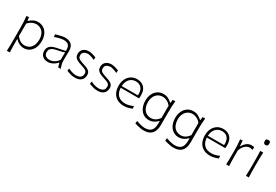

<svg xmlns="http://www.w3.org/2000/svg" viewBox="70 -1969 4890 3400"><g transform="rotate(30 2515.0 -268.5)"><path d="M320.8 -38.6Q274.4 -39.1 232.7 -63.5Q190.9 -87.9 157.2 -134.8V-387.2Q191.9 -429.2 235.4 -449.7Q278.8 -470.2 318.8 -470.7Q381.3 -469.2 421.9 -440.4Q462.4 -411.6 482.2 -363.5Q502 -315.4 502 -255.9Q502 -199.2 483.2 -150.1Q464.4 -101.1 424.6 -70.6Q384.8 -40 320.8 -38.6ZM102.1 199.7 162.1 197.3Q158.7 140.1 158 87.2Q157.2 34.2 157.2 -27.8V-70.3H163.6Q200.2 -30.8 243.7 -10.3Q287.1 10.3 330.1 10.3Q385.7 10.3 427.5 -11Q469.2 -32.2 497.3 -69.1Q525.4 -106 539.3 -154.1Q553.2 -202.1 553.2 -255.9Q553.2 -331.5 526.4 -391.1Q499.5 -450.7 449.2 -485.1Q398.9 -519.5 328.1 -519.5Q274.4 -519.5 231.7 -495.8Q189 -472.2 159.2 -443.8H151.9L145.5 -512.2L94.2 -508.3Q101.1 -450.7 103.8 -391.6Q106.4 -332.5 106.4 -277.3V-29.3Q106.4 33.7 105.7 88.1Q105 142.6 102.1 199.7Z M837.9 -37.1Q788.1 -37.1 755.9 -60.1Q723.6 -83 723.6 -137.7Q723.6 -174.8 741.9 -197.5Q760.3 -220.2 790.3 -232.9Q820.3 -245.6 855.5 -252.4Q909.2 -262.7 939 -270Q968.8 -277.3 984.1 -283Q999.5 -288.6 1008.8 -293L1007.8 -142.6Q988.3 -106.9 957.8 -83.5Q927.2 -60.1 895 -48.6Q862.8 -37.1 837.9 -37.1ZM827.1 9.8Q857.9 9.8 891.1 -1.7Q924.3 -13.2 954.3 -34.2Q984.4 -55.2 1006.3 -82.5H1013.2L1035.6 0H1087.9Q1074.2 -42 1064.9 -78.1Q1055.7 -114.3 1055.7 -146V-216.8Q1055.7 -251.5 1057.1 -286.1Q1058.6 -320.8 1058.6 -343.3Q1058.6 -436 1012 -477.8Q965.3 -519.5 886.2 -519.5Q856.4 -519.5 821.3 -512.7Q786.1 -505.9 753.2 -496.8Q720.2 -487.8 696.8 -481L700.7 -428.7Q738.8 -443.8 774.4 -453.1Q810.1 -462.4 837.6 -466.8Q865.2 -471.2 879.9 -471.2Q917 -471.2 947.3 -460.4Q977.5 -449.7 994.6 -417.5Q1011.7 -385.3 1009.3 -320.3L835.9 -284.7Q810.1 -279.3 781.7 -269.5Q753.4 -259.8 729 -242.7Q704.6 -225.6 689.2 -198.2Q673.8 -170.9 673.8 -130.4Q673.8 -89.4 691.9 -57.6Q710 -25.9 744.1 -8.1Q778.3 9.8 827.1 9.8Z M1378.4 10.3Q1439 10.3 1477.1 -9.8Q1515.1 -29.8 1533 -63.2Q1550.8 -96.7 1550.8 -135.7Q1550.8 -179.7 1530.3 -205.3Q1509.8 -231 1473.1 -246.8Q1436.5 -262.7 1387.7 -277.3Q1321.8 -296.9 1293.9 -317.9Q1266.1 -338.9 1266.1 -379.9Q1266.1 -419.4 1284.7 -438.7Q1303.2 -458 1328.9 -464.8Q1354.5 -471.7 1375.5 -472.7Q1394 -472.7 1431.2 -462.2Q1468.3 -451.7 1514.2 -429.2L1519.5 -482.9Q1501 -490.2 1475.3 -498.8Q1449.7 -507.3 1422.4 -513.4Q1395 -519.5 1370.1 -519.5Q1296.9 -519.5 1255.4 -481.4Q1213.9 -443.4 1213.9 -382.8Q1213.9 -340.8 1233.2 -314.7Q1252.4 -288.6 1284.4 -272.7Q1316.4 -256.8 1354.5 -245.1Q1409.2 -228.5 1440.7 -215.1Q1472.2 -201.7 1485.8 -184.6Q1499.5 -167.5 1499.5 -140.1Q1499.5 -99.1 1482.7 -76.7Q1465.8 -54.2 1438 -45.4Q1410.2 -36.6 1377 -35.6Q1352.5 -35.6 1325.9 -41Q1299.3 -46.4 1271.2 -56.6Q1243.2 -66.9 1214.4 -80.6L1208.5 -29.3Q1238.8 -18.6 1282.5 -4.2Q1326.2 10.3 1378.4 10.3Z M1839.4 10.3Q1899.9 10.3 1938 -9.8Q1976.1 -29.8 1993.9 -63.2Q2011.7 -96.7 2011.7 -135.7Q2011.7 -179.7 1991.2 -205.3Q1970.7 -231 1934.1 -246.8Q1897.5 -262.7 1848.6 -277.3Q1782.7 -296.9 1754.9 -317.9Q1727.1 -338.9 1727.1 -379.9Q1727.1 -419.4 1745.6 -438.7Q1764.2 -458 1789.8 -464.8Q1815.4 -471.7 1836.4 -472.7Q1855 -472.7 1892.1 -462.2Q1929.2 -451.7 1975.1 -429.2L1980.5 -482.9Q1961.9 -490.2 1936.3 -498.8Q1910.6 -507.3 1883.3 -513.4Q1856 -519.5 1831.1 -519.5Q1757.8 -519.5 1716.3 -481.4Q1674.8 -443.4 1674.8 -382.8Q1674.8 -340.8 1694.1 -314.7Q1713.4 -288.6 1745.4 -272.7Q1777.3 -256.8 1815.4 -245.1Q1870.1 -228.5 1901.6 -215.1Q1933.1 -201.7 1946.8 -184.6Q1960.4 -167.5 1960.4 -140.1Q1960.4 -99.1 1943.6 -76.7Q1926.8 -54.2 1898.9 -45.4Q1871.1 -36.6 1837.9 -35.6Q1813.5 -35.6 1786.9 -41Q1760.3 -46.4 1732.2 -56.6Q1704.1 -66.9 1675.3 -80.6L1669.4 -29.3Q1699.7 -18.6 1743.4 -4.2Q1787.1 10.3 1839.4 10.3Z M2383.3 10.3Q2430.7 10.3 2472.9 -2.4Q2515.1 -15.1 2544.9 -24.9L2541.5 -78.1Q2514.2 -65.4 2486.8 -56.4Q2459.5 -47.4 2434.1 -42.7Q2408.7 -38.1 2386.7 -38.1Q2282.2 -38.1 2230.7 -92.8Q2179.2 -147.5 2175.3 -241.2H2550.8Q2553.2 -255.9 2554 -271Q2554.7 -286.1 2554.7 -304.2Q2554.7 -407.2 2501 -463.4Q2447.3 -519.5 2354.5 -519.5Q2284.7 -519.5 2232.9 -485.8Q2181.2 -452.1 2152.8 -393.1Q2124.5 -334 2124.5 -257.8Q2124.5 -180.2 2152.6 -119.6Q2180.7 -59.1 2238.3 -24.4Q2295.9 10.3 2383.3 10.3ZM2506.8 -277.8 2175.3 -276.9Q2179.2 -364.3 2226.1 -418.7Q2272.9 -473.1 2355.5 -475.1Q2434.6 -472.7 2473.6 -422.6Q2512.7 -372.6 2506.8 -277.8Z M2896 210.9Q2868.7 210.9 2835.2 204.8Q2801.8 198.7 2770.3 190.4Q2738.8 182.1 2716.8 176.3L2721.2 122.1Q2757.3 135.7 2791.5 144.8Q2825.7 153.8 2852.5 158.2Q2879.4 162.6 2893.1 162.6Q2990.2 162.6 3029.5 115.7Q3068.8 68.8 3068.8 -23.9V-74.2H3061.5Q3024.4 -34.7 2980.7 -14.2Q2937 6.3 2893.6 6.3Q2837.4 6.3 2794.9 -15.1Q2752.4 -36.6 2723.9 -74Q2695.3 -111.3 2681.2 -159.7Q2667 -208 2667 -261.7Q2667 -337.4 2694.1 -397.2Q2721.2 -457 2772.2 -491.7Q2823.2 -526.4 2895 -526.4Q2949.2 -526.4 2992.4 -502.7Q3035.6 -479 3065.9 -450.2H3073.2L3079.6 -515.6L3132.8 -519.5Q3127 -460 3124.3 -399.2Q3121.6 -338.4 3121.6 -281.2V-27.3Q3121.6 44.4 3100.1 98.1Q3078.6 151.9 3029.3 181.4Q2980 210.9 2896 210.9ZM2903.8 -43Q2999.5 -43.9 3068.4 -139.6V-391.6Q3033.7 -433.6 2990 -455.3Q2946.3 -477.1 2905.8 -477.5Q2843.3 -476.1 2801.8 -446.5Q2760.3 -417 2739.7 -368.4Q2719.2 -319.8 2719.2 -260.7Q2719.2 -204.1 2738.8 -154.8Q2758.3 -105.5 2799.1 -75Q2839.8 -44.4 2903.8 -43Z M3506.3 210.9Q3479 210.9 3445.6 204.8Q3412.1 198.7 3380.6 190.4Q3349.1 182.1 3327.1 176.3L3331.5 122.1Q3367.7 135.7 3401.9 144.8Q3436 153.8 3462.9 158.2Q3489.7 162.6 3503.4 162.6Q3600.6 162.6 3639.9 115.7Q3679.2 68.8 3679.2 -23.9V-74.2H3671.9Q3634.8 -34.7 3591.1 -14.2Q3547.4 6.3 3503.9 6.3Q3447.8 6.3 3405.3 -15.1Q3362.8 -36.6 3334.2 -74Q3305.7 -111.3 3291.5 -159.7Q3277.3 -208 3277.3 -261.7Q3277.3 -337.4 3304.4 -397.2Q3331.5 -457 3382.6 -491.7Q3433.6 -526.4 3505.4 -526.4Q3559.6 -526.4 3602.8 -502.7Q3646 -479 3676.3 -450.2H3683.6L3689.9 -515.6L3743.2 -519.5Q3737.3 -460 3734.6 -399.2Q3731.9 -338.4 3731.9 -281.2V-27.3Q3731.9 44.4 3710.4 98.1Q3689 151.9 3639.6 181.4Q3590.3 210.9 3506.3 210.9ZM3514.2 -43Q3609.9 -43.9 3678.7 -139.6V-391.6Q3644 -433.6 3600.3 -455.3Q3556.6 -477.1 3516.1 -477.5Q3453.6 -476.1 3412.1 -446.5Q3370.6 -417 3350.1 -368.4Q3329.6 -319.8 3329.6 -260.7Q3329.6 -204.1 3349.1 -154.8Q3368.7 -105.5 3409.4 -75Q3450.2 -44.4 3514.2 -43Z M4145.5 10.3Q4192.9 10.3 4235.1 -2.4Q4277.3 -15.1 4307.1 -24.9L4303.7 -78.1Q4276.4 -65.4 4249 -56.4Q4221.7 -47.4 4196.3 -42.7Q4170.9 -38.1 4148.9 -38.1Q4044.4 -38.1 3992.9 -92.8Q3941.4 -147.5 3937.5 -241.2H4313Q4315.4 -255.9 4316.2 -271Q4316.9 -286.1 4316.9 -304.2Q4316.9 -407.2 4263.2 -463.4Q4209.5 -519.5 4116.7 -519.5Q4046.9 -519.5 3995.1 -485.8Q3943.4 -452.1 3915 -393.1Q3886.7 -334 3886.7 -257.8Q3886.7 -180.2 3914.8 -119.6Q3942.9 -59.1 4000.5 -24.4Q4058.1 10.3 4145.5 10.3ZM4269 -277.8 3937.5 -276.9Q3941.4 -364.3 3988.3 -418.7Q4035.2 -473.1 4117.7 -475.1Q4196.8 -472.7 4235.8 -422.6Q4274.9 -372.6 4269 -277.8Z M4471.7 0H4530.8Q4527.8 -57.1 4527.1 -109.9Q4526.4 -162.6 4526.4 -224.6V-322.8Q4554.7 -387.7 4584.5 -418.2Q4614.3 -448.7 4640.9 -457.8Q4667.5 -466.8 4686 -466.8Q4699.2 -466.8 4714.8 -463.1Q4730.5 -459.5 4745.1 -454.1L4750 -510.7Q4736.8 -514.6 4722.7 -517.1Q4708.5 -519.5 4692.9 -519.5Q4670.9 -519.5 4642.3 -510.3Q4613.8 -501 4584 -475.6Q4554.2 -450.2 4527.8 -401.4H4521L4513.7 -512.2L4463.4 -508.3Q4470.2 -450.7 4472.9 -391.6Q4475.6 -332.5 4475.6 -277.3V-226.1Q4475.6 -163.1 4474.9 -110.1Q4474.1 -57.1 4471.7 0Z M4875.5 0H4934.6Q4931.6 -57.1 4930.7 -110.1Q4929.7 -163.1 4929.7 -226.1V-277.3Q4929.7 -320.8 4930.2 -359.4Q4930.7 -397.9 4931.6 -434.8Q4932.6 -471.7 4934.6 -510.3L4874 -508.3Q4876 -470.2 4877.2 -433.6Q4878.4 -397 4878.9 -358.9Q4879.4 -320.8 4879.4 -277.3V-226.1Q4879.4 -163.1 4878.7 -110.1Q4877.9 -57.1 4875.5 0ZM4902.3 -645Q4928.2 -645 4939.2 -658.9Q4950.2 -672.9 4950.2 -702.1Q4950.2 -727.1 4939.5 -737.5Q4928.7 -748 4903.8 -748Q4878.4 -748 4866.9 -738.3Q4855.5 -728.5 4855.5 -705.6Q4855.5 -673.8 4866.5 -659.4Q4877.4 -645 4902.3 -645Z"/></g></svg>

Font: Pinar FD VF
Style: Regular
Weight: 300
Designer: Amin Abedi
Version: Version 2.000